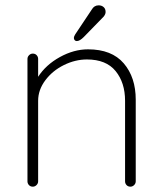

<svg xmlns="http://www.w3.org/2000/svg" viewBox="-20 -700 612 720"><path d="M489 -326V-20Q489 -12 483 -6Q477 0 469 0Q460 0 454.5 -6Q449 -12 449 -20V-322Q449 -390 413.5 -433.5Q378 -477 306 -477Q262 -477 219.5 -456Q177 -435 150 -399Q123 -363 123 -322V-20Q123 -12 117 -6Q111 0 103 0Q94 0 88.5 -6Q83 -12 83 -20V-479Q83 -487 89 -493Q95 -499 103 -499Q112 -499 117.5 -493Q123 -487 123 -479V-412Q152 -457 204.5 -486Q257 -515 310 -515Q399 -515 444 -462.5Q489 -410 489 -326ZM257 -558Q257 -563 262 -571L324 -664Q333 -680 350 -680Q361 -680 368.5 -673.5Q376 -667 376 -655Q376 -647 369 -638L294 -561Q279 -546 268 -546Q263 -546 260 -549.5Q257 -553 257 -558Z"/></svg>

Font: Quicksand Light
Style: Regular
Weight: 300
Designer: Andrew Paglinawan
Foundry: Andrew Paglinawan
Version: Version 3.000